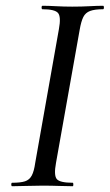

<svg xmlns="http://www.w3.org/2000/svg" viewBox="-20 -645 380 665"><path d="M22 0Q19 0 19 -6Q19 -12 22 -12Q51 -12 66.5 -17Q82 -22 90 -37Q98 -52 102 -81L184 -544Q192 -587 181 -600Q170 -613 127 -613Q124 -613 124 -619Q124 -625 127 -625Q148 -625 174.5 -623.5Q201 -622 230 -622Q263 -622 290 -623.5Q317 -625 337 -625Q340 -625 340 -619Q340 -613 337 -613Q308 -613 292 -607Q276 -601 268.5 -586Q261 -571 256 -542L174 -81Q166 -38 176.5 -25Q187 -12 232 -12Q234 -12 234 -6Q234 0 232 0Q211 0 185 -1Q159 -2 126 -2Q97 -2 70 -1Q43 0 22 0Z"/></svg>

Font: Cormorant Garamond Light Medium
Style: Italic
Weight: 500
Italic angle: -10°
Version: Version 4.001